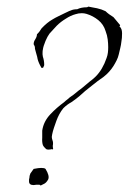

<svg xmlns="http://www.w3.org/2000/svg" viewBox="-20 -556 424 582"><path d="M120 -104Q118 -106 115 -109Q112 -112 110 -116Q107 -125 108 -139V-160Q112 -188 133 -210Q152 -230 174 -246Q176 -248 179 -250.5Q182 -253 186 -256Q190 -260 194.5 -263Q199 -266 203 -269L219 -282Q223 -285 226.5 -287.5Q230 -290 232 -292Q237 -296 241.5 -300Q246 -304 251 -308Q262 -316 270 -324Q291 -345 303 -380Q306 -388 307 -396Q308 -404 308 -413Q308 -424 306.5 -436.5Q305 -449 300 -462Q294 -482 278 -495Q262 -508 242 -514Q238 -515 235 -515.5Q232 -516 228 -516Q218 -516 209 -513Q194 -509 179 -499Q164 -490 152 -478Q145 -471 140 -465Q135 -459 130 -454Q127 -450 124 -444.5Q121 -439 118 -432Q111 -415 110 -406Q109 -403 109 -396Q109 -394 109 -391Q109 -388 110 -384Q114 -372 114 -360Q114 -356 112 -354Q112 -350 106 -350Q97 -365 94 -377Q93 -384 90.5 -391.5Q88 -399 86 -408Q86 -414 85 -416L82 -422Q82 -430 87 -437Q92 -445 92 -452Q98 -458 100 -461L106 -470Q123 -488 139 -497Q147 -502 156.5 -506.5Q166 -511 176 -516Q181 -518 185.5 -520.5Q190 -523 194 -524Q202 -528 214 -528Q226 -534 244 -534L248 -536Q254 -535 260.5 -533.5Q267 -532 274 -531Q288 -528 300 -522Q309 -513 324 -504L344 -480V-479Q344 -478 342 -476Q350 -470 350 -455Q350 -447 349.5 -441Q349 -435 348 -430Q347 -420 344.5 -410Q342 -400 340 -391Q338 -382 333.5 -373Q329 -364 324 -356Q312 -337 294 -323Q275 -310 258 -296Q253 -292 248 -288Q243 -284 238 -280L220 -264Q208 -254 196 -246Q183 -239 172 -228Q159 -212 151 -190Q147 -179 143.5 -168.5Q140 -158 138 -148L137 -141Q137 -137 139 -131Q142 -124 140 -114Q140 -109 141 -106Q141 -101 138 -104Q125 -101 120 -104ZM103 6Q102 6 100 4H90Q88 4 86 4.5Q84 5 82 5Q68 5 68 -6Q68 -8 68 -11Q68 -14 69 -16Q69 -23 72 -30L82 -44Q97 -47 105 -47Q115 -47 118 -44Q131 -23 126 -12Q120 -1 112 2L104 6Z"/></svg>

Font: Estonia
Style: Regular
Weight: 400
Designer: Robert E. Leuschke
Foundry: Robert E. Leuschke
Version: Version 1.014; ttfautohint (v1.8.3)